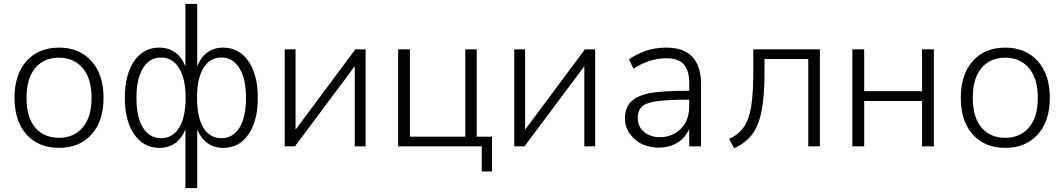

<svg xmlns="http://www.w3.org/2000/svg" viewBox="-20 -756 5499 992"><path d="M55 0ZM285 8Q179 8 117 -61Q55 -130 55 -251Q55 -371 117 -440.5Q179 -510 285 -510Q390 -510 452.5 -440.5Q515 -371 515 -251Q515 -130 452.5 -61Q390 8 285 8ZM285 -44Q361 -44 407 -97Q453 -150 453 -251Q453 -351 407 -404.5Q361 -458 285 -458Q207 -458 162 -404.5Q117 -351 117 -251Q117 -150 162 -97Q207 -44 285 -44Z M938 216V-88Q920 -42 886 -17Q852 8 803 8Q722 8 673.5 -62Q625 -132 625 -251Q625 -370 673 -440Q721 -510 803 -510Q851 -510 885.5 -484.5Q920 -459 938 -413V-736H999V-414Q1017 -460 1051.5 -485Q1086 -510 1133 -510Q1215 -510 1263.5 -440Q1312 -370 1312 -251Q1312 -132 1264 -62Q1216 8 1133 8Q1086 8 1052 -16.5Q1018 -41 999 -87V216ZM812 -42Q872 -42 905.5 -96Q939 -150 939 -251Q939 -350 905 -404.5Q871 -459 812 -459Q753 -459 719 -404.5Q685 -350 685 -251Q685 -150 719 -96Q753 -42 812 -42ZM1124 -42Q1183 -42 1217 -96Q1251 -150 1251 -251Q1251 -350 1216.5 -404.5Q1182 -459 1124 -459Q1064 -459 1031 -404.5Q998 -350 998 -251Q998 -150 1031 -96Q1064 -42 1124 -42Z M1451 0V-501H1507V-86L1816 -501H1869V0H1813V-414L1504 0Z M2469 130V0H2037V-501H2098V-50H2384V-501H2443V-50H2522V130Z M2637 0V-501H2693V-86L3002 -501H3055V0H2999V-414L2690 0Z M3384 7Q3343 7 3302.5 -9.5Q3262 -26 3233 -66Q3209 -101 3209 -144Q3209 -197 3239 -229Q3269 -261 3334 -274Q3396 -287 3541 -287V-325Q3541 -394 3512 -424.5Q3483 -455 3425 -455Q3335 -455 3253 -401L3230 -449Q3265 -475 3314.5 -492.5Q3364 -510 3422 -510Q3602 -510 3602 -320V0H3541V-89Q3516 -38 3474.5 -15.5Q3433 7 3384 7ZM3389 -47Q3430 -47 3464.5 -65.5Q3499 -84 3520 -120Q3541 -156 3541 -207V-241Q3433 -241 3377 -233.5Q3321 -226 3300 -208Q3275 -187 3275 -147Q3275 -114 3291 -92Q3307 -70 3333 -58.5Q3359 -47 3389 -47Z M3773 10 3747 -38Q3796 -61 3823 -99.5Q3850 -138 3861 -205.5Q3872 -273 3872 -385V-501H4216V0H4156V-451H3930V-383Q3930 -261 3915 -183.5Q3900 -106 3865.5 -61Q3831 -16 3773 10Z M4384 0V-501H4445V-285H4744V-501H4805V0H4744V-234H4445V0Z M4944 0ZM5174 8Q5068 8 5006 -61Q4944 -130 4944 -251Q4944 -371 5006 -440.5Q5068 -510 5174 -510Q5279 -510 5341.5 -440.5Q5404 -371 5404 -251Q5404 -130 5341.5 -61Q5279 8 5174 8ZM5174 -44Q5250 -44 5296 -97Q5342 -150 5342 -251Q5342 -351 5296 -404.5Q5250 -458 5174 -458Q5096 -458 5051 -404.5Q5006 -351 5006 -251Q5006 -150 5051 -97Q5096 -44 5174 -44Z"/></svg>

Font: Winston Light
Style: Regular
Weight: 300
Designer: Original fonts by Vernon Adams / Changes by Cristiano Sobral
Foundry: Original fonts by Vernon Adams / Changes by Cristiano Sobral
Version: Version 2.503;July 17, 2020;FontCreator 13.0.0.2655 64-bit